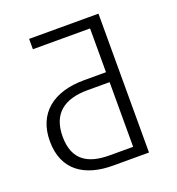

<svg xmlns="http://www.w3.org/2000/svg" viewBox="-126 -787 820 890"><g transform="rotate(-20 284.5 -342.5)"><path d="M458 -685H116V-634H398V-418H290C137 -418 44 -343 44 -206C44 -60 145 0 280 0H458ZM282 -50C178 -50 107 -88 107 -206C107 -318 173 -369 289 -369H398V-50Z"/></g></svg>

Font: FiraGO Light
Style: Regular
Weight: 300
Designer: bBox Type
Foundry: bBox Type GmbH
Version: Version 1.001;PS 001.001;hotconv 1.0.88;makeotf.lib2.5.64775